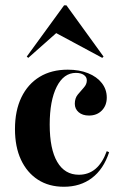

<svg xmlns="http://www.w3.org/2000/svg" viewBox="-20 -691 454 722"><path d="M220.2 11.3Q163.7 11.3 122.6 -15.3Q81.5 -41.9 58.9 -90.3Q36.3 -138.7 36.3 -205.6Q36.3 -275 60.5 -325Q84.7 -375 129 -402Q173.4 -429 234.7 -429Q278.2 -429 311.3 -415.7Q344.4 -402.4 362.9 -378.6Q381.5 -354.8 381.5 -324.2Q381.5 -294.4 362.9 -275.4Q344.4 -256.5 314.5 -256.5Q290.3 -256.5 275.8 -269Q261.3 -281.5 261.3 -300.8Q261.3 -321.8 272.6 -335.5Q283.9 -349.2 295.2 -361.7Q306.5 -374.2 306.5 -388.7Q306.5 -401.6 295.2 -409.3Q283.9 -416.9 265.3 -416.9Q219.4 -416.9 193.1 -364.5Q166.9 -312.1 166.9 -222.6Q166.9 -130.6 195.2 -82.3Q223.4 -33.9 276.6 -33.9Q312.9 -33.9 339.1 -56Q365.3 -78.2 381.5 -122.6L390.3 -118.5Q369.4 -54.8 325.8 -21.8Q282.3 11.3 220.2 11.3ZM86.3 -473.4 80.6 -478.2 221 -671H229.8L369.4 -478.2L364.5 -473.4L172.6 -576.6L207.3 -580.6Z"/></svg>

Font: Playfair 144pt SemiCondensed ExtraBold
Style: Regular
Weight: 800
Width: 4
Designer: Claus Eggers Sørensen
Foundry: Claus Eggers Sørensen
Version: Version 2.203